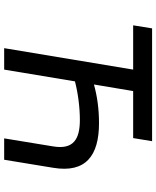

<svg xmlns="http://www.w3.org/2000/svg" viewBox="68 -836 767 944"><g transform="rotate(90 452.0 -363.5)"><path d="M673.7 -727.3H119L104 -634.2H321.7L216.3 0H321.7L379.6 -348C436.4 -362.9 507.1 -372.2 569.6 -372.2C664.1 -372.2 716.3 -340.2 699.2 -240.1L659.8 0H764.9L804.3 -240.1C831.7 -402.3 743.6 -466.3 584.9 -466.3C513.5 -466.3 451.3 -457 394.9 -441.4L427.2 -634.2H658.4Z"/></g></svg>

Font: Magic Ui Pro Medium
Style: Italic
Weight: 500
Italic angle: -9.39999°
Designer: Stefan Endress, Andreas Faust
Version: Version 1.000;FEAKit 1.0